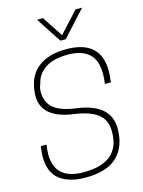

<svg xmlns="http://www.w3.org/2000/svg" viewBox="-146 -1093 879 1184"><g transform="rotate(-15 293.5 -501.0)"><path d="M249 8Q145 8 85.5 -38Q26 -84 26 -185Q26 -207 32 -251H69Q63 -218 63 -190Q63 -27 247 -27Q479 -27 479 -222V-229Q479 -298 431.5 -336Q384 -374 287 -388Q80 -414 80 -558Q83 -673 150 -730.5Q217 -788 337 -788Q557 -788 557 -590Q557 -565 551 -519H513Q518 -552 518 -582Q518 -672 471.5 -712.5Q425 -753 339 -753Q244 -753 192 -716.5Q140 -680 129 -624Q118 -601 118 -575Q118 -505 164.5 -468Q211 -431 310 -419Q518 -389 518 -234Q518 -120 453 -56Q388 8 249 8ZM351 -848H317L211 -1010H249L336 -878L457 -1010H499Z"/></g></svg>

Font: Tanohe Sans ExtraLight
Style: Italic
Weight: 200
Designer: Village Type and Design LLC & Cristiano Sobral
Foundry: Cooper Hewitt Smithsonian Design Museum
Version: Version 1.00;September 29, 2021;FontCreator 13.0.0.2655 64-b